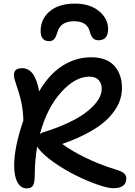

<svg xmlns="http://www.w3.org/2000/svg" viewBox="-20 -999 744 1059"><path d="M394 -979Q475.6 -979 525.9 -937.7Q576.2 -896.5 576.2 -838.9Q576.2 -776.9 522.9 -776.9Q504.4 -776.9 493.4 -787.8Q482.4 -798.8 475.1 -825.2Q460.4 -881.8 389.2 -881.8Q315.4 -881.8 297.9 -825.2Q289.1 -795.4 279.3 -783.7Q269.5 -772 251 -772Q204.1 -772 204.1 -828.1Q204.1 -893.6 253.9 -936.3Q303.7 -979 394 -979ZM127.9 40Q95.2 40 76.7 7.1Q58.1 -25.9 58.1 -86.9Q58.1 -186 108.9 -335Q107.4 -389.6 97.4 -435.8Q87.4 -481.9 64 -549.8Q39.1 -623 102.1 -623Q136.7 -623 160.2 -592.8Q183.6 -562.5 195.8 -495.1Q250.5 -588.9 324.2 -636Q397.9 -683.1 482.9 -683.1Q567.9 -683.1 610.4 -636.2Q652.8 -589.4 652.8 -513.2Q652.8 -470.2 635.3 -429.9Q617.7 -389.6 580.1 -349.9Q542.5 -310.1 477.3 -272.9Q412.1 -235.8 323.2 -205.1Q376 -166 450.7 -129.6Q525.4 -93.3 608.9 -66.9Q647.9 -56.2 662.4 -44.4Q676.8 -32.7 676.8 -15.1Q676.8 39.1 605 39.1Q574.7 39.1 516.8 18.8Q459 -1.5 397.5 -32Q335.9 -62.5 278.1 -103Q220.2 -143.6 191.9 -180.2Q189 -183.1 185.1 -190.9Q171.9 -111.8 171.9 -39.1Q171.9 7.3 162.4 23.7Q152.8 40 127.9 40ZM472.2 -576.2Q394.5 -576.2 316.7 -489.7Q238.8 -403.3 200.2 -259.8Q212.9 -268.1 220.2 -270Q290 -291.5 346.2 -317.1Q402.3 -342.8 438 -367.4Q473.6 -392.1 497.6 -418Q521.5 -443.8 531.2 -466.1Q541 -488.3 541 -508.8Q541 -539.1 524.2 -557.6Q507.3 -576.2 472.2 -576.2Z"/></svg>

Font: Shantell Sans Bouncy
Style: Regular
Weight: 500
Designer: Stephen Nixon, Anya Danilova, Shantell Martin
Foundry: Arrow Type
Version: Version 1.006;[9816181b4]